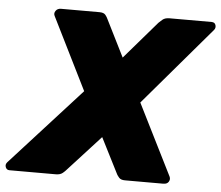

<svg xmlns="http://www.w3.org/2000/svg" viewBox="-103 -757 936 813"><g transform="rotate(5 365.5 -350.0)"><path d="M-34 0Q-46 0 -50.5 -11.5Q-55 -23 -46 -33L252 -361L100 -667Q94 -678 101.5 -689Q109 -700 124 -700H287Q306 -700 313 -691Q320 -682 322 -677L402 -517L540 -677Q545 -682 555.5 -691Q566 -700 585 -700H764Q778 -700 781.5 -688Q785 -676 777 -667L493 -334L644 -32Q649 -21 642.5 -10.5Q636 0 620 0H457Q439 0 431.5 -9Q424 -18 422 -22L345 -174L206 -22Q203 -18 192.5 -9Q182 0 163 0Z"/></g></svg>

Font: Rubik Light ExtraBold
Style: Italic
Weight: 800
Italic angle: -12°
Version: Version 2.104